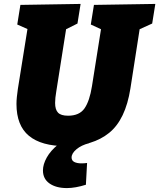

<svg xmlns="http://www.w3.org/2000/svg" viewBox="-20 -730 812 979"><path d="M459 -705 772 -710 756 -610 692 -581 645 -279Q620 -120 536.5 -52.5Q453 15 315 15Q191 15 127.5 -37.5Q64 -90 64 -200Q64 -217 66 -236Q68 -255 71 -276L120 -582L68 -605L84 -705L391 -710L375 -610L317 -581L267 -264Q261 -230 261 -205Q261 -171 276 -155.5Q291 -140 327 -140Q385 -140 411 -177.5Q437 -215 449 -291L495 -581L443 -605ZM321 229Q266 229 232.5 205.5Q199 182 199 139Q199 108 218.5 73Q238 38 277.5 6Q317 -26 378 -48L435 0Q395 10 370 31Q345 52 345 73Q345 89 359 96Q373 103 395 103Q402 103 409.5 102.5Q417 102 424 101L418 212Q364 229 321 229Z"/></svg>

Font: Bitter Black
Style: Italic
Weight: 900
Italic angle: -9°
Designer: Sol Matas, and Bitter project Authors
Foundry: Sol Matas
Version: Version 2.001